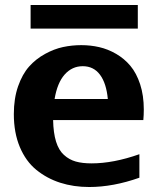

<svg xmlns="http://www.w3.org/2000/svg" viewBox="-20 -728 637 766"><path d="M529.8 -613.8H102.1V-708H529.8ZM197.8 -333H410.2Q404.3 -396 378.9 -429.9Q353.5 -463.9 310.1 -463.9Q267.6 -463.9 238 -430.7Q208.5 -397.5 197.8 -333ZM335.9 18.1Q273.4 18.1 220.2 1Q167 -16.1 125 -50.3Q83 -84.5 59.1 -141.4Q35.2 -198.2 35.2 -272.9Q35.2 -335 52.2 -383.8Q69.3 -432.6 96.2 -462.6Q123 -492.7 159.4 -512.7Q195.8 -532.7 231.4 -540.3Q267.1 -547.9 304.2 -547.9Q341.3 -547.9 375.7 -540Q410.2 -532.2 443.1 -513.2Q476.1 -494.1 500.2 -465.3Q524.4 -436.5 539.1 -391.8Q553.7 -347.2 553.7 -291Q553.7 -268.6 551.8 -249H191.9Q192.9 -197.8 203.6 -163.1Q214.4 -128.4 235.4 -109.6Q256.3 -90.8 282.5 -83.5Q308.6 -76.2 345.2 -76.2Q432.6 -76.2 536.1 -112.8V-19Q431.2 18.1 335.9 18.1Z"/></svg>

Font: Aurulent Sans
Style: Bold
Weight: 700
Version: Version 2007.05.04